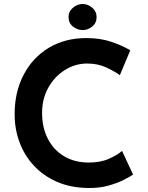

<svg xmlns="http://www.w3.org/2000/svg" viewBox="-20 -930 736 958"><path d="M644 -59Q630 -49 597.5 -32.5Q565 -16 519.5 -3.5Q474 9 420 8Q333 7 265 -22.5Q197 -52 149.5 -103Q102 -154 77.5 -220Q53 -286 53 -360Q53 -471 98 -557Q143 -643 223.5 -691.5Q304 -740 411 -740Q482 -740 538 -720.5Q594 -701 630 -679L578 -555Q552 -574 510 -593.5Q468 -613 415 -613Q355 -613 303.5 -580.5Q252 -548 221 -492.5Q190 -437 190 -367Q190 -294 218.5 -238Q247 -182 299.5 -150.5Q352 -119 423 -119Q481 -119 523 -137.5Q565 -156 589 -177ZM322 -845Q322 -873 344 -891.5Q366 -910 393 -910Q418 -910 440 -891.5Q462 -873 462 -845Q462 -815 440 -797.5Q418 -780 393 -780Q366 -780 344 -797.5Q322 -815 322 -845Z"/></svg>

Font: Reem Kufi SemiBold
Style: Regular
Weight: 600
Designer: Khaled Hosny
Version: Version 1.001